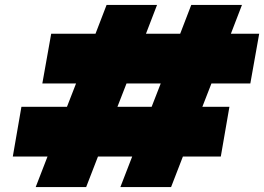

<svg xmlns="http://www.w3.org/2000/svg" viewBox="-20 -760 1073 780"><path d="M839 -421 802 -326H912L877 -124H723L675 0H469L517 -124H378L330 0H125L173 -124H32L67 -326H252L289 -421H152L188 -623H368L413 -740H618L573 -623H712L757 -740H963L918 -623H1033L997 -421ZM633 -421H494L457 -326H596Z"/></svg>

Font: Fz Poppins Black
Style: Italic
Weight: 900
Italic angle: -10°
Designer: Ninad Kale (Devanagari), Jonny Pinhorn (Latin)
Foundry: Indian Type Foundry
Version: Vit hóa bi Vntype.Com & FontZin.Com